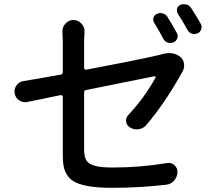

<svg xmlns="http://www.w3.org/2000/svg" viewBox="-20 -858 1040 924"><path d="M831.1 -699.2Q837.9 -686.5 833 -673.3Q828.1 -660.2 815.4 -654.3Q800.8 -648.4 786.6 -653.3Q772.5 -658.2 765.6 -671.9Q742.2 -716.8 721.7 -749Q714.8 -760.7 718.8 -773.4Q722.7 -786.1 735.4 -791Q749 -797.9 763.7 -793.5Q778.3 -789.1 786.1 -776.4Q808.6 -740.2 831.1 -699.2ZM384.8 -660.2V-531.2Q384.8 -527.3 387.7 -524.9Q390.6 -522.5 394.5 -522.5Q628.9 -566.4 748 -593.8Q757.8 -596.7 764.6 -598.6Q780.3 -602.5 794.9 -602.5Q824.2 -602.5 846.7 -585Q862.3 -573.2 865.2 -552.7Q866.2 -547.9 866.2 -543Q866.2 -528.3 859.4 -515.6Q857.4 -512.7 856.4 -509.8Q773.4 -361.3 684.6 -256.8Q669.9 -239.3 647.5 -236.3Q642.6 -235.4 637.7 -235.4Q621.1 -235.4 606.4 -244.1Q589.8 -253.9 586.9 -272.5Q586.9 -275.4 586.9 -278.3Q586.9 -293.9 598.6 -305.7Q675.8 -388.7 728.5 -484.4Q729.5 -487.3 728 -489.3Q726.6 -491.2 723.6 -491.2Q710.9 -488.3 656.2 -477.5Q601.6 -466.8 529.8 -452.1Q458 -437.5 394.5 -424.8Q384.8 -422.9 384.8 -413.1V-139.6Q384.8 -105.5 395 -87.4Q405.3 -69.3 435.1 -60.5Q464.8 -51.8 522.5 -51.8Q654.3 -51.8 783.2 -73.2Q787.1 -74.2 791 -74.2Q806.6 -74.2 819.3 -63.5Q834 -49.8 834 -31.2Q834 -6.8 817.4 11.7Q801.8 29.3 778.3 31.2Q650.4 45.9 519.5 45.9Q459 45.9 416.5 39.6Q374 33.2 347.7 21.5Q321.3 9.8 306.6 -10.7Q292 -31.2 287.1 -54.2Q282.2 -77.1 282.2 -112.3V-392.6Q282.2 -396.5 279.3 -398.4Q276.4 -400.4 272.5 -400.4Q190.4 -383.8 111.3 -367.2Q105.5 -366.2 100.6 -366.2Q85.9 -366.2 72.3 -375Q54.7 -386.7 50.8 -408.2Q49.8 -413.1 49.8 -418Q49.8 -433.6 59.6 -447.3Q72.3 -464.8 92.8 -467.8Q160.2 -478.5 272.5 -499Q282.2 -501 282.2 -510.7V-660.2L280.3 -707Q280.3 -728.5 294.9 -744.1Q310.5 -761.7 333.5 -761.7Q356.4 -761.7 372.1 -744.1Q386.7 -728.5 386.7 -707ZM835.9 -792Q831.1 -799.8 831.1 -807.6Q831.1 -811.5 832 -816.4Q835.9 -829.1 848.6 -835Q856.4 -837.9 865.2 -837.9Q871.1 -837.9 877.9 -835.9Q892.6 -832 900.4 -818.4Q924.8 -781.2 946.3 -743.2Q950.2 -735.4 950.2 -727.5Q950.2 -722.7 948.2 -716.8Q943.4 -703.1 930.7 -697.3Q922.9 -694.3 915 -694.3Q909.2 -694.3 902.3 -696.3Q888.7 -701.2 881.8 -714.8Q859.4 -755.9 835.9 -792Z"/></svg>

Font: Gen Jyuu GothicX Medium
Style: Regular
Weight: 500
Designer: Ryoko NISHIZUKA (kana &amp; ideographs); Paul D. Hunt (Latin, Greek &amp; Cyrillic); Wenlong ZHANG (bopomofo); Sandoll C
Version: Version 1.058.20140828